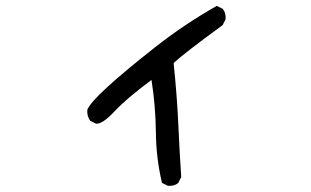

<svg xmlns="http://www.w3.org/2000/svg" viewBox="-20 -548 1040 643"><path d="M542 74.2 522.5 64.5Q502.9 -17.6 502 -106Q501 -194.3 487.3 -280.3Q403.3 -217.8 363.3 -174.8Q323.2 -131.8 301.8 -133.8L282.2 -143.6Q270.5 -159.2 272.5 -180.7Q282.2 -204.1 339.8 -256.8Q397.5 -309.6 498 -388.7Q598.6 -467.8 706.1 -528.3L725.6 -518.6Q737.3 -504.9 735.4 -483.4L725.6 -463.9Q594.7 -368.2 561.5 -336.9Q573.2 -221.7 577.1 -132.3Q581.1 -43 586.9 44.9L577.1 64.5Q563.5 76.2 542 74.2Z"/></svg>

Font: NaikaiFont
Style: Regular-Lite
Weight: 400
Version: Version 1.67